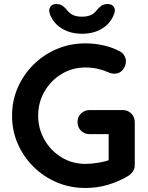

<svg xmlns="http://www.w3.org/2000/svg" viewBox="-20 -926 736 956"><path d="M405 10Q329 10 263 -18Q197 -46 147 -95.5Q97 -145 68.5 -210Q40 -275 40 -350Q40 -425 68.5 -490Q97 -555 147 -604.5Q197 -654 263 -682Q329 -710 405 -710Q452 -710 496 -700Q540 -690 577 -670Q592 -662 599.5 -648.5Q607 -635 607 -621Q607 -597 591 -578Q575 -559 550 -559Q542 -559 533.5 -561Q525 -563 517 -567Q492 -578 464 -584Q436 -590 405 -590Q340 -590 286.5 -557.5Q233 -525 201.5 -470.5Q170 -416 170 -350Q170 -285 201.5 -230Q233 -175 286.5 -142.5Q340 -110 405 -110Q435 -110 471 -116Q507 -122 530 -132L521 -102V-273L538 -258H427Q401 -258 383.5 -275Q366 -292 366 -318Q366 -344 383.5 -361Q401 -378 427 -378H591Q617 -378 634 -360.5Q651 -343 651 -317V-105Q651 -85 641.5 -72Q632 -59 620 -51Q574 -23 519.5 -6.5Q465 10 405 10ZM388 -758Q332 -758 290.5 -782.5Q249 -807 230 -851Q220 -876 230 -891Q240 -906 259 -906Q280 -906 292.5 -896.5Q305 -887 319 -870Q330 -857 346.5 -850Q363 -843 388 -843Q436 -843 457 -870Q471 -887 483.5 -896.5Q496 -906 517 -906Q537 -906 547 -891.5Q557 -877 547 -853Q528 -807 486.5 -782.5Q445 -758 388 -758Z"/></svg>

Font: Quicksand Light
Style: Bold
Weight: 700
Version: Version 3.004